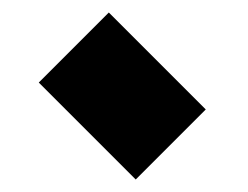

<svg xmlns="http://www.w3.org/2000/svg" viewBox="-20 -1020 396 307"><path d="M309 -845 197 -733 42 -888 154 -1000Z"/></svg>

Font: El Pececito
Style: Regular
Weight: 400
Designer: deFharo
Foundry: deFharo
Version: El Pececito Version 1.000